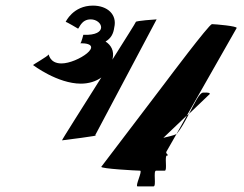

<svg xmlns="http://www.w3.org/2000/svg" viewBox="-20 -664 870 684"><path d="M98 -432C98 -432 185 -366 268 -366C296 -366 322 -374 341 -388C272 -278 199 -164 201 -164C201 -164 347 -182 319 -182L538 -595C534 -595 465 -590 464 -586C464 -584 426 -524 380 -451L381 -454C388 -483 375 -504 356 -516C376 -528 384 -544 387 -566C398 -612 363 -644 311 -644C240 -644 214 -586 214 -586C218 -586 258 -562 258 -562C262 -562 269 -595 303 -595C346 -595 368 -536 277 -540C278 -546 270 -510 266 -510C362 -510 256 -438 199 -438C155 -438 154 -474 153 -470C152 -464 94 -432 98 -432ZM341 -70C336 -63 469 -56 479 -56C489 -56 460 0 470 0H527C538 0 525 -56 536 -56H567C577 -56 565 -110 575 -110C585 -110 568 -117 573 -124L609 -187C600 -181 573 -176 562 -173L646 -253L823 -564C828 -571 745 -578 735 -578C725 -578 575 -378 569 -370ZM609 -187C610 -188 611 -188 611 -189C624 -204 639 -231 653 -258L646 -253ZM653 -258 724 -326C724 -326 740 -336 703 -334C690 -333 673 -296 653 -258Z"/></svg>

Font: Ampere
Style: SCIta
Weight: 400
Version: Version 1